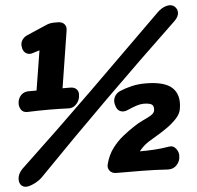

<svg xmlns="http://www.w3.org/2000/svg" viewBox="-63 -794 919 897"><g transform="rotate(-5 396.0 -346.0)"><path d="M141 -582 112 -573Q94 -566 80 -573Q66 -580 61 -598V-600Q56 -619 64.5 -634.5Q73 -650 92 -658L180 -696Q199 -705 219 -705H238Q258 -705 268.5 -693Q279 -681 275 -661L233 -396H269Q289 -396 299.5 -384Q310 -372 306 -352V-349Q303 -329 288 -314Q273 -299 253 -300Q205 -302 157 -302Q109 -302 59 -300Q38 -300 29 -316Q20 -332 23 -349V-352Q27 -372 40.5 -384Q54 -396 74 -396H111ZM448 20Q429 20 418 6.5Q407 -7 413 -27Q424 -68 447 -98.5Q470 -129 498 -151Q526 -173 549 -188Q572 -204 594.5 -214Q617 -224 632.5 -233.5Q648 -243 650 -255Q653 -277 641.5 -284Q630 -291 603 -291Q589 -291 571.5 -285.5Q554 -280 529 -269Q510 -260 494.5 -265.5Q479 -271 473 -289L470 -299Q465 -317 472.5 -333.5Q480 -350 498 -359Q523 -370 554.5 -377.5Q586 -385 619 -385Q710 -385 745.5 -351.5Q781 -318 771 -255Q768 -231 749 -210Q730 -189 705 -171Q680 -153 655 -138.5Q630 -124 613 -113Q597 -103 586 -92Q575 -81 567 -71Q601 -71 635 -73Q669 -75 704 -81Q725 -85 738.5 -66.5Q752 -48 748 -27V-24Q745 -4 729.5 11Q714 26 690 25Q630 21 569.5 20.5Q509 20 448 20ZM4 41Q-10 30 -8.5 7Q-7 -16 13 -37Q192 -205 363.5 -373Q535 -541 706 -710Q726 -730 748.5 -736.5Q771 -743 786 -732Q801 -720 801 -701.5Q801 -683 782 -664Q604 -495 434 -327Q264 -159 100 10Q87 23 68.5 33Q50 43 33 46.5Q16 50 4 41Z"/></g></svg>

Font: Winky Sans ExtraBold
Style: Italic
Weight: 800
Italic angle: -8.97852°
Designer: Simon Atzbach
Foundry: typofactur
Version: Version 1.205